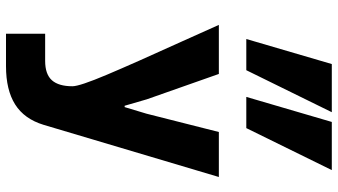

<svg xmlns="http://www.w3.org/2000/svg" viewBox="-263 -863 1126 640"><g transform="rotate(90 300.0 -543.0)"><path d="M92.5 -130.5H183Q227.5 -130.5 247.5 -153Q267.5 -175.5 267.5 -221.5Q267.5 -245.5 229.2 -336Q191 -426.5 119.5 -583.5L63 -709.5H226.5L311 -469.5L332.5 -395.5H337L359 -468.5L420 -709.5H570L396 -125Q376.5 -61 328.2 -30.5Q280 0 200.5 0H92.5ZM386.5 -1086H547L407 -801H303ZM193.5 -1086H354L214 -801H110Z"/></g></svg>

Font: JuliaMono ExtraBold
Style: Regular
Weight: 800
Monospace: yes
Designer: cormullion
Foundry: corm
Version: Version 0.055; ttfautohint (v1.8.4)